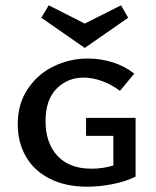

<svg xmlns="http://www.w3.org/2000/svg" viewBox="-20 -698 589 725"><path d="M300 -517 136 -631 164 -678 300 -609 437 -678 464 -631ZM492 -253V-31Q453 -12 404 -2.5Q355 7 309 7Q228 7 168.5 -23Q109 -53 78 -106.5Q47 -160 47 -229Q47 -306 85 -362.5Q123 -419 183.5 -448Q244 -477 312 -477Q359 -477 404.5 -463Q450 -449 487 -420L433 -355Q401 -379 365 -392Q329 -405 296 -405Q235 -405 193.5 -363Q152 -321 152 -241Q152 -158 197 -109.5Q242 -61 325 -61Q368 -61 408 -73V-185H305V-253Z"/></svg>

Font: Ysabeau SC Semibold
Style: Regular
Weight: 600
Designer: Christian Thalmann (Catharsis Fonts)
Version: Version 0.003